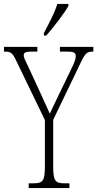

<svg xmlns="http://www.w3.org/2000/svg" viewBox="-27 -951 492 971"><path d="M195 -784V-771H207C247 -817 300 -886 319 -921V-931H263C249 -886 225 -841 195 -784ZM118 0H324V-24H300C253 -24 242 -35 242 -110V-345L384 -640C405 -684 416 -690 442 -690H445V-714H276V-690H313C348 -690 356 -683 356 -668C356 -657 354 -646 341 -618L270 -471C249 -428 235 -397 225 -376C207 -416 189 -456 169 -499L114 -618C102 -642 93 -660 93 -671C93 -683 98 -690 133 -690H162V-714H-7V-690H-3C26 -690 36 -685 55 -644L200 -344V-109C200 -35 189 -24 142 -24H118Z"/></svg>

Font: Noto Serif Devanagari ExtraCondensed ExtraLight
Style: Regular
Weight: 200
Width: 2
Designer: Universal Thirst, Indian Type Foundry and the Monotype Design Team
Foundry: Monotype Imaging Inc.
Version: Version 2.004